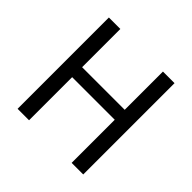

<svg xmlns="http://www.w3.org/2000/svg" viewBox="-181 -911 1090 1090"><g transform="rotate(45 364.0 -366.5)"><path d="M101 0V-733H193V-426H535V-733H628V0H535V-346H193V0Z"/></g></svg>

Font: Noto Sans JP Thin
Style: Regular
Weight: 400
Version: Version 2.004-H2;hotconv 1.0.118;makeotfexe 2.5.65603